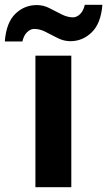

<svg xmlns="http://www.w3.org/2000/svg" viewBox="-69 -777 445 797"><path d="M227 0H78V-546H227ZM-49 -605Q-43 -683 -5.5 -719.5Q32 -756 84 -756Q111 -756 136.5 -743Q162 -730 186.5 -717.5Q211 -705 234 -705Q249 -705 263 -718Q277 -731 283 -757H356Q350 -680 312 -643Q274 -606 223 -606Q197 -606 171.5 -618.5Q146 -631 121.5 -644Q97 -657 73 -657Q58 -657 44 -644Q30 -631 24 -605Z"/></svg>

Font: RS Noto Sans
Style: Bold
Weight: 700
Designer: Monotype Design Team
Foundry: Monotype Imaging Inc.
Version: Version 3.10